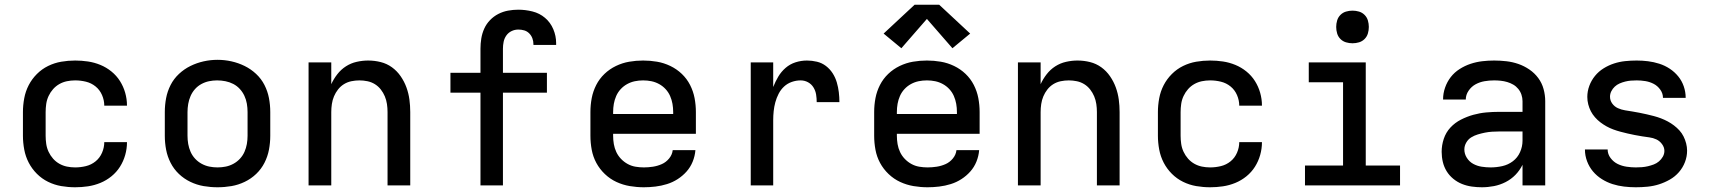

<svg xmlns="http://www.w3.org/2000/svg" viewBox="-20 -784 7240 812"><path d="M298 8Q268 8 239 3Q210 -2 183.5 -15Q157 -28 136 -49Q115 -70 101.5 -96Q88 -122 82.5 -151.5Q77 -181 77 -210V-310Q77 -339 82.5 -368.5Q88 -398 101.5 -424Q115 -450 136 -471Q157 -492 183.5 -505Q210 -518 239 -523Q268 -528 298 -528Q325 -528 352 -524Q379 -520 404.5 -509.5Q430 -499 451.5 -481.5Q473 -464 487.5 -441Q502 -418 509.5 -391.5Q517 -365 517 -338Q517 -337 517 -337Q517 -337 517 -337H421Q421 -337 421 -337Q421 -337 421 -337Q421 -360 411.5 -382Q402 -404 384 -418.5Q366 -433 343.5 -438.5Q321 -444 298 -444Q280 -444 263 -440.5Q246 -437 231 -428.5Q216 -420 204.5 -407Q193 -394 185.5 -378Q178 -362 175.5 -344.5Q173 -327 173 -310V-210Q173 -193 175.5 -175.5Q178 -158 185.5 -142Q193 -126 204.5 -113Q216 -100 231 -91.5Q246 -83 263 -79.5Q280 -76 298 -76Q321 -76 343.5 -81.5Q366 -87 384 -101.5Q402 -116 411.5 -138Q421 -160 421 -183Q421 -183 421 -183Q421 -183 421 -183H517Q517 -183 517 -183Q517 -183 517 -182Q517 -155 509.5 -128.5Q502 -102 487.5 -79Q473 -56 451.5 -38.5Q430 -21 404.5 -10.5Q379 0 352 4Q325 8 298 8Z M900 8Q870 8 841 3Q812 -2 785 -15Q758 -28 736.5 -48.5Q715 -69 701.5 -95.5Q688 -122 682.5 -151Q677 -180 677 -210V-310Q677 -340 682.5 -369Q688 -398 701.5 -424.5Q715 -451 737 -471.5Q759 -492 785.5 -505Q812 -518 841 -524.5Q870 -531 900 -531Q930 -531 959 -524.5Q988 -518 1014.5 -505Q1041 -492 1063 -471.5Q1085 -451 1098.5 -424.5Q1112 -398 1117.5 -369Q1123 -340 1123 -310V-210Q1123 -180 1117.5 -151Q1112 -122 1098.5 -95.5Q1085 -69 1063.5 -48.5Q1042 -28 1015 -15Q988 -2 959 3Q930 8 900 8ZM900 -76Q918 -76 935 -79.5Q952 -83 967.5 -91.5Q983 -100 995 -113Q1007 -126 1014 -142Q1021 -158 1024 -175Q1027 -192 1027 -210V-310Q1027 -328 1024 -345.5Q1021 -363 1013.5 -379Q1006 -395 994 -408Q982 -421 966.5 -429Q951 -437 933.5 -440.5Q916 -444 898 -444Q881 -444 864 -440.5Q847 -437 831.5 -428.5Q816 -420 804.5 -407Q793 -394 786 -378Q779 -362 776 -344.5Q773 -327 773 -310V-210Q773 -192 776 -175Q779 -158 786 -142Q793 -126 805 -113Q817 -100 832.5 -91.5Q848 -83 865 -79.5Q882 -76 900 -76Z M1285 0V-520H1381V-428Q1391 -450 1406.5 -470Q1422 -490 1443 -503.5Q1464 -517 1488.5 -522.5Q1513 -528 1537 -528Q1564 -528 1590 -521.5Q1616 -515 1637.5 -499.5Q1659 -484 1674.5 -461.5Q1690 -439 1699 -414Q1708 -389 1711.5 -363Q1715 -337 1715 -310V0H1619V-310Q1619 -327 1616.5 -344Q1614 -361 1607.5 -376.5Q1601 -392 1590.5 -405.5Q1580 -419 1565.5 -428Q1551 -437 1534 -440.5Q1517 -444 1500 -444Q1483 -444 1466 -440.5Q1449 -437 1434.5 -428Q1420 -419 1409.5 -405.5Q1399 -392 1392.5 -376.5Q1386 -361 1383.5 -344Q1381 -327 1381 -310V0Z M2012 0V-392H1885V-476H2012V-578Q2012 -600 2015.5 -621.5Q2019 -643 2028 -663Q2037 -683 2052.5 -699Q2068 -715 2087.5 -725Q2107 -735 2128.5 -739Q2150 -743 2172 -743Q2202 -743 2232 -735.5Q2262 -728 2285 -708.5Q2308 -689 2320 -660.5Q2332 -632 2332 -602Q2332 -600 2332 -598Q2332 -596 2332 -594H2236Q2236 -595 2236 -595.5Q2236 -596 2236 -597Q2236 -610 2231.5 -622Q2227 -634 2218 -643Q2209 -652 2197 -655.5Q2185 -659 2172 -659Q2157 -659 2143.5 -652.5Q2130 -646 2121.5 -634Q2113 -622 2110 -607.5Q2107 -593 2107 -578V-476H2293V-392H2107V0Z M2703 8Q2673 8 2643.5 3Q2614 -2 2587 -14.5Q2560 -27 2538 -48Q2516 -69 2502 -95Q2488 -121 2482.5 -150.5Q2477 -180 2477 -210V-310Q2477 -340 2482.5 -369Q2488 -398 2501.5 -424.5Q2515 -451 2536.5 -471.5Q2558 -492 2585 -505Q2612 -518 2641 -523Q2670 -528 2700 -528Q2730 -528 2759 -523Q2788 -518 2815 -505Q2842 -492 2863.5 -471.5Q2885 -451 2898.5 -424.5Q2912 -398 2917.5 -369Q2923 -340 2923 -310V-218H2573V-210Q2573 -192 2576 -174.5Q2579 -157 2586.5 -141Q2594 -125 2606.5 -112Q2619 -99 2634.5 -90.5Q2650 -82 2667.5 -79Q2685 -76 2703 -76Q2722 -76 2741.5 -79Q2761 -82 2779 -90Q2797 -98 2810 -114Q2823 -130 2825 -149H2921Q2919 -124 2909.5 -100.5Q2900 -77 2883.5 -58.5Q2867 -40 2846 -26.5Q2825 -13 2801 -5.5Q2777 2 2752 5Q2727 8 2703 8ZM2827 -302V-310Q2827 -328 2824 -345Q2821 -362 2814 -378Q2807 -394 2795 -407Q2783 -420 2767.5 -428.5Q2752 -437 2735 -440.5Q2718 -444 2700 -444Q2682 -444 2665 -440.5Q2648 -437 2632.5 -428.5Q2617 -420 2605 -407Q2593 -394 2586 -378Q2579 -362 2576 -345Q2573 -328 2573 -310V-302Z M3155 0V-520H3250V-416Q3259 -439 3271.5 -460Q3284 -481 3302.5 -497Q3321 -513 3344.5 -520.5Q3368 -528 3393 -528Q3414 -528 3435 -523Q3456 -518 3473 -505Q3490 -492 3501.5 -474Q3513 -456 3519 -435.5Q3525 -415 3527.5 -394Q3530 -373 3530 -352H3434Q3434 -368 3431.5 -384Q3429 -400 3420.5 -414Q3412 -428 3397.5 -436Q3383 -444 3366 -444Q3347 -444 3328.5 -437.5Q3310 -431 3296 -418Q3282 -405 3273 -387.5Q3264 -370 3259 -351.5Q3254 -333 3252 -314Q3250 -295 3250 -276V0Z M3903 8Q3873 8 3843.5 3Q3814 -2 3787 -14.5Q3760 -27 3738 -48Q3716 -69 3702 -95Q3688 -121 3682.5 -150.5Q3677 -180 3677 -210V-310Q3677 -340 3682.5 -369Q3688 -398 3701.5 -424.5Q3715 -451 3736.5 -471.5Q3758 -492 3785 -505Q3812 -518 3841 -523Q3870 -528 3900 -528Q3930 -528 3959 -523Q3988 -518 4015 -505Q4042 -492 4063.5 -471.5Q4085 -451 4098.5 -424.5Q4112 -398 4117.5 -369Q4123 -340 4123 -310V-218H3773V-210Q3773 -192 3776 -174.5Q3779 -157 3786.5 -141Q3794 -125 3806.5 -112Q3819 -99 3834.5 -90.5Q3850 -82 3867.5 -79Q3885 -76 3903 -76Q3922 -76 3941.5 -79Q3961 -82 3979 -90Q3997 -98 4010 -114Q4023 -130 4025 -149H4121Q4119 -124 4109.5 -100.5Q4100 -77 4083.5 -58.5Q4067 -40 4046 -26.5Q4025 -13 4001 -5.5Q3977 2 3952 5Q3927 8 3903 8ZM4027 -302V-310Q4027 -328 4024 -345Q4021 -362 4014 -378Q4007 -394 3995 -407Q3983 -420 3967.5 -428.5Q3952 -437 3935 -440.5Q3918 -444 3900 -444Q3882 -444 3865 -440.5Q3848 -437 3832.5 -428.5Q3817 -420 3805 -407Q3793 -394 3786 -378Q3779 -362 3776 -345Q3773 -328 3773 -310V-302ZM3792 -580 3717 -642 3848 -764H3952L4083 -642L4008 -580L3900 -704Z M4285 0V-520H4381V-428Q4391 -450 4406.5 -470Q4422 -490 4443 -503.5Q4464 -517 4488.5 -522.5Q4513 -528 4537 -528Q4564 -528 4590 -521.5Q4616 -515 4637.5 -499.5Q4659 -484 4674.5 -461.5Q4690 -439 4699 -414Q4708 -389 4711.5 -363Q4715 -337 4715 -310V0H4619V-310Q4619 -327 4616.5 -344Q4614 -361 4607.5 -376.5Q4601 -392 4590.5 -405.5Q4580 -419 4565.5 -428Q4551 -437 4534 -440.5Q4517 -444 4500 -444Q4483 -444 4466 -440.5Q4449 -437 4434.5 -428Q4420 -419 4409.5 -405.5Q4399 -392 4392.5 -376.5Q4386 -361 4383.5 -344Q4381 -327 4381 -310V0Z M5098 8Q5068 8 5039 3Q5010 -2 4983.5 -15Q4957 -28 4936 -49Q4915 -70 4901.5 -96Q4888 -122 4882.5 -151.5Q4877 -181 4877 -210V-310Q4877 -339 4882.5 -368.5Q4888 -398 4901.5 -424Q4915 -450 4936 -471Q4957 -492 4983.5 -505Q5010 -518 5039 -523Q5068 -528 5098 -528Q5125 -528 5152 -524Q5179 -520 5204.5 -509.5Q5230 -499 5251.5 -481.5Q5273 -464 5287.5 -441Q5302 -418 5309.5 -391.5Q5317 -365 5317 -338Q5317 -337 5317 -337Q5317 -337 5317 -337H5221Q5221 -337 5221 -337Q5221 -337 5221 -337Q5221 -360 5211.5 -382Q5202 -404 5184 -418.5Q5166 -433 5143.5 -438.5Q5121 -444 5098 -444Q5080 -444 5063 -440.5Q5046 -437 5031 -428.5Q5016 -420 5004.5 -407Q4993 -394 4985.5 -378Q4978 -362 4975.5 -344.5Q4973 -327 4973 -310V-210Q4973 -193 4975.5 -175.5Q4978 -158 4985.5 -142Q4993 -126 5004.5 -113Q5016 -100 5031 -91.5Q5046 -83 5063 -79.5Q5080 -76 5098 -76Q5121 -76 5143.5 -81.5Q5166 -87 5184 -101.5Q5202 -116 5211.5 -138Q5221 -160 5221 -183Q5221 -183 5221 -183Q5221 -183 5221 -183H5317Q5317 -183 5317 -183Q5317 -183 5317 -182Q5317 -155 5309.5 -128.5Q5302 -102 5287.5 -79Q5273 -56 5251.5 -38.5Q5230 -21 5204.5 -10.5Q5179 0 5152 4Q5125 8 5098 8Z M5499 0V-84H5660V-436H5515V-520H5756V-84H5901V0ZM5700 -601Q5686 -601 5672.5 -605Q5659 -609 5649 -619Q5639 -629 5635 -642.5Q5631 -656 5631 -670Q5631 -684 5635 -697.5Q5639 -711 5649 -721Q5659 -731 5672.5 -735Q5686 -739 5700 -739Q5714 -739 5727.5 -735Q5741 -731 5751 -721Q5761 -711 5765 -697.5Q5769 -684 5769 -670Q5769 -656 5765 -642.5Q5761 -629 5751 -619Q5741 -609 5727.5 -605Q5714 -601 5700 -601Z M6247 8Q6226 8 6204.5 5Q6183 2 6163 -6Q6143 -14 6126 -28Q6109 -42 6098 -60Q6087 -78 6082 -99Q6077 -120 6077 -142Q6077 -170 6086 -197Q6095 -224 6114 -244.5Q6133 -265 6158.5 -278Q6184 -291 6211 -298.5Q6238 -306 6265.5 -308.5Q6293 -311 6321 -311H6419V-356Q6419 -370 6414.5 -383.5Q6410 -397 6401 -408Q6392 -419 6380 -426Q6368 -433 6354.5 -437Q6341 -441 6327 -442.5Q6313 -444 6299 -444Q6278 -444 6258 -440.5Q6238 -437 6220.5 -427.5Q6203 -418 6191 -400.5Q6179 -383 6179 -363Q6179 -363 6179 -363Q6179 -363 6179 -363H6083Q6083 -363 6083 -363Q6083 -363 6083 -364Q6083 -389 6091.5 -413.5Q6100 -438 6115.5 -458Q6131 -478 6153 -492Q6175 -506 6199 -514Q6223 -522 6248 -525Q6273 -528 6299 -528Q6325 -528 6351 -525Q6377 -522 6401.5 -513.5Q6426 -505 6448 -490Q6470 -475 6485.5 -454Q6501 -433 6508 -407.5Q6515 -382 6515 -356V0H6419V-87Q6407 -63 6389 -44.5Q6371 -26 6347.5 -14Q6324 -2 6298.5 3Q6273 8 6247 8ZM6284 -76Q6309 -76 6333.5 -81.5Q6358 -87 6378 -102Q6398 -117 6408.5 -140.5Q6419 -164 6419 -189V-228H6321Q6306 -228 6290.5 -227Q6275 -226 6260 -223Q6245 -220 6230 -215.5Q6215 -211 6202 -203Q6189 -195 6181 -181Q6173 -167 6173 -152Q6173 -133 6183.5 -116.5Q6194 -100 6210.5 -91Q6227 -82 6246 -79Q6265 -76 6284 -76Z M6898 8Q6873 8 6848 5Q6823 2 6799.5 -5.5Q6776 -13 6754.5 -26.5Q6733 -40 6717 -59Q6701 -78 6692 -102Q6683 -126 6683 -151Q6683 -151 6683 -151.5Q6683 -152 6683 -152H6779Q6779 -132 6791.5 -115.5Q6804 -99 6821.5 -90.5Q6839 -82 6859 -79Q6879 -76 6898 -76Q6911 -76 6924 -77Q6937 -78 6949.5 -81Q6962 -84 6974 -88.5Q6986 -93 6996 -101.5Q7006 -110 7012.5 -121.5Q7019 -133 7019 -146Q7019 -161 7009 -174.5Q6999 -188 6985 -194.5Q6971 -201 6955.5 -203Q6940 -205 6924.5 -207.5Q6909 -210 6893.5 -213Q6878 -216 6863 -219.5Q6848 -223 6833 -227Q6818 -231 6803 -236.5Q6788 -242 6774.5 -249.5Q6761 -257 6748.5 -266.5Q6736 -276 6725.5 -288Q6715 -300 6708 -313.5Q6701 -327 6697 -342.5Q6693 -358 6693 -374Q6693 -398 6701.5 -421Q6710 -444 6725.5 -463Q6741 -482 6762 -495Q6783 -508 6806 -515.5Q6829 -523 6853 -525.5Q6877 -528 6902 -528Q6926 -528 6950 -525Q6974 -522 6997.5 -514.5Q7021 -507 7041.5 -493.5Q7062 -480 7077.5 -461Q7093 -442 7101 -418.5Q7109 -395 7109 -371Q7109 -371 7109 -371Q7109 -371 7109 -370Q7109 -370 7109 -370Q7109 -370 7109 -370H7013Q7013 -389 7001.5 -405Q6990 -421 6973.5 -429.5Q6957 -438 6938.5 -441Q6920 -444 6902 -444Q6889 -444 6877 -443Q6865 -442 6853 -439Q6841 -436 6829.5 -431Q6818 -426 6809 -417.5Q6800 -409 6794.5 -398Q6789 -387 6789 -375Q6789 -359 6798.5 -346Q6808 -333 6822.5 -326.5Q6837 -320 6852.5 -317.5Q6868 -315 6883.5 -312.5Q6899 -310 6914 -307Q6929 -304 6944.5 -300.5Q6960 -297 6975 -293Q6990 -289 7004.5 -283.5Q7019 -278 7033 -270.5Q7047 -263 7059.5 -253.5Q7072 -244 7082.5 -232.5Q7093 -221 7100 -207Q7107 -193 7111 -177.5Q7115 -162 7115 -147Q7115 -122 7106 -98.5Q7097 -75 7080.5 -56Q7064 -37 7042 -24.5Q7020 -12 6996.5 -4.5Q6973 3 6948 5.5Q6923 8 6898 8Z"/></svg>

Font: Iosevka Custom Medium Extended
Style: Regular
Weight: 500
Width: 7
Monospace: yes
Designer: Belleve Invis
Foundry: Belleve Invis
Version: Version 11.2.4; ttfautohint (v1.8.4)